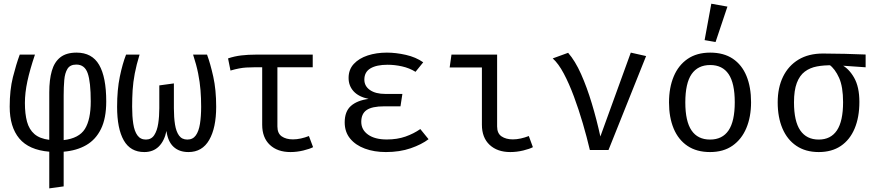

<svg xmlns="http://www.w3.org/2000/svg" viewBox="-20 -828 4840 1060"><path d="M402.5 -537.5Q488 -537.5 527.2 -470Q566.5 -402.5 566.5 -267.5Q566.5 -175 537.5 -116Q508.5 -57 456 -26.8Q403.5 3.5 331.5 9.5V201L252 212V9.5Q139.5 0 86.5 -63.5Q33.5 -127 33.5 -239Q33.5 -331 51.2 -401.8Q69 -472.5 89 -526.5H173Q145 -443.5 131.2 -379.5Q117.5 -315.5 117.5 -259.5Q117.5 -199 129.2 -156Q141 -113 170.2 -87.8Q199.5 -62.5 252 -56V-318.5Q252 -387.5 266 -436.5Q280 -485.5 313 -511.5Q346 -537.5 402.5 -537.5ZM401.5 -471.5Q367 -471.5 352.5 -448Q338 -424.5 334.8 -385.8Q331.5 -347 331.5 -301.5V-54.5Q416.5 -64.5 448.8 -116.2Q481 -168 481 -268Q481 -375.5 464.2 -423.5Q447.5 -471.5 401.5 -471.5Z M1123 -526.5Q1141.5 -476.5 1157.5 -404.5Q1173.5 -332.5 1173.5 -238.5Q1173.5 -122.5 1135 -55.5Q1096.5 11.5 1020.5 11.5Q969 11.5 937.8 -17.8Q906.5 -47 899 -105Q887.5 -49.5 856.5 -19Q825.5 11.5 776.5 11.5Q700 11.5 663.2 -53.2Q626.5 -118 626.5 -238.5Q626.5 -332.5 641.5 -404.8Q656.5 -477 676 -526.5H750.5Q733 -469.5 724 -422Q715 -374.5 712.2 -330.5Q709.5 -286.5 709.5 -238.5Q709.5 -185.5 715.8 -144.5Q722 -103.5 738.8 -80.5Q755.5 -57.5 785.5 -57.5Q815.5 -57.5 831.5 -82Q847.5 -106.5 853.5 -146Q859.5 -185.5 859.5 -230.5V-356.5L940 -367.5V-230Q940 -179.5 946.2 -140.5Q952.5 -101.5 968.5 -79.5Q984.5 -57.5 1014.5 -57.5Q1044.5 -57.5 1061 -80.5Q1077.5 -103.5 1084 -144.5Q1090.5 -185.5 1090.5 -238.5Q1090.5 -286 1087 -330.2Q1083.5 -374.5 1074 -422.2Q1064.5 -470 1046 -526.5Z M1706.5 -526.5V-456.5H1382.5Q1358 -456.5 1339 -455.2Q1320 -454 1300.2 -450.2Q1280.5 -446.5 1252.5 -438.5L1239 -505.5Q1274 -517.5 1311.8 -522Q1349.5 -526.5 1394.5 -526.5ZM1511.5 -472.5V-130Q1511.5 -91.5 1535.5 -75Q1559.5 -58.5 1597.5 -58.5Q1618.5 -58.5 1641.2 -63.5Q1664 -68.5 1685.5 -77L1708.5 -15.5Q1690.5 -6 1654.8 2.8Q1619 11.5 1583.5 11.5Q1512 11.5 1469.8 -28.2Q1427.5 -68 1427.5 -139.5V-472.5Z M2191 -241H2101Q2034 -241 2004.2 -220.5Q1974.5 -200 1974.5 -155.5Q1974.5 -111.5 2012 -84.8Q2049.5 -58 2115.5 -58Q2173 -58 2218.5 -74Q2264 -90 2300.5 -115.5L2346 -59.5Q2308 -30.5 2247.5 -9.5Q2187 11.5 2110.5 11.5Q2046 11.5 1994.5 -7.5Q1943 -26.5 1913 -63Q1883 -99.5 1883 -152.5Q1883 -212.5 1917.2 -243Q1951.5 -273.5 2015 -282Q1960 -293.5 1932.2 -324Q1904.5 -354.5 1904.5 -397.5Q1904.5 -444 1933.2 -475Q1962 -506 2010 -521.8Q2058 -537.5 2116 -537.5Q2166 -537.5 2221 -525Q2276 -512.5 2316.5 -484L2274 -431.5Q2240 -452.5 2199.5 -461.5Q2159 -470.5 2119.5 -470.5Q2059 -470.5 2025.2 -450.5Q1991.5 -430.5 1991.5 -388.5Q1991.5 -352.5 2022.5 -331Q2053.5 -309.5 2106.5 -309.5H2201.5Z M2640.5 -455.5H2462.5L2472.5 -526.5H2724.5V-130Q2724.5 -91.5 2749 -75Q2773.5 -58.5 2811.5 -58.5Q2832.5 -58.5 2855.2 -63.5Q2878 -68.5 2899.5 -77L2922 -15.5Q2904.5 -6 2868.8 2.8Q2833 11.5 2797 11.5Q2726 11.5 2683.2 -28.2Q2640.5 -68 2640.5 -139.5Z M3236.5 0Q3220 -70.5 3197.5 -147.2Q3175 -224 3148.5 -295.2Q3122 -366.5 3092.5 -422Q3063 -477.5 3031.5 -505.5L3116.5 -536.5Q3155.5 -492 3188 -419Q3220.5 -346 3247.2 -257.2Q3274 -168.5 3294.5 -74.5L3462.5 -537.5L3547 -518.5L3339.5 0Z M3901 -537.5Q3975.5 -537.5 4025.8 -503.8Q4076 -470 4101.2 -408.5Q4126.5 -347 4126.5 -263.5Q4126.5 -183 4100.5 -121Q4074.5 -59 4024.2 -23.8Q3974 11.5 3900 11.5Q3826 11.5 3775.5 -22.5Q3725 -56.5 3699.2 -118.2Q3673.5 -180 3673.5 -262.5Q3673.5 -344 3699.5 -406Q3725.5 -468 3776.2 -502.8Q3827 -537.5 3901 -537.5ZM3901 -469Q3833 -469 3798.2 -418.8Q3763.5 -368.5 3763.5 -262.5Q3763.5 -158.5 3797.8 -108Q3832 -57.5 3900 -57.5Q3968 -57.5 4002.2 -108Q4036.5 -158.5 4036.5 -263.5Q4036.5 -368.5 4002.5 -418.8Q3968.5 -469 3901 -469ZM3907 -807.5 3996 -791.5 3930.5 -596 3870 -606.5Z M4523.5 -532.5Q4580.5 -532.5 4645.2 -530.8Q4710 -529 4759 -527V-456.5L4615.5 -466.5L4575.5 -467.5Q4529 -468.5 4490.2 -461.2Q4451.5 -454 4423 -432.5Q4394.5 -411 4379 -370Q4363.5 -329 4363.5 -263Q4363.5 -158.5 4398.2 -108Q4433 -57.5 4500 -57.5Q4566.5 -57.5 4600.5 -108.2Q4634.5 -159 4634.5 -264Q4634.5 -349 4612.5 -398.2Q4590.5 -447.5 4557 -472.5L4623.5 -471.5Q4665.5 -451 4695 -399.8Q4724.5 -348.5 4724.5 -265.5Q4724.5 -180.5 4698.2 -118.2Q4672 -56 4622 -22.2Q4572 11.5 4500 11.5Q4427.5 11.5 4376.8 -22.8Q4326 -57 4299.8 -118.8Q4273.5 -180.5 4273.5 -263Q4273.5 -344 4303 -404.5Q4332.5 -465 4388.2 -498.8Q4444 -532.5 4523.5 -532.5Z"/></svg>

Font: Fast_Mono
Style: Regular
Weight: 400
Monospace: yes
Designer: Carrois Corporate, Edenspiekermann AG, Nikita Prokopov
Foundry: Carrois Corporate, Edenspiekermann AG, Nikita Prokopov
Version: Version 5.002